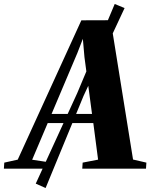

<svg xmlns="http://www.w3.org/2000/svg" viewBox="-100 -847 756 964"><path d="M-80.5 0 -78.5 -30.5 -11 -45.5 308.5 -745 455.5 -745.5 568 -46 635 -30.5 633 0H313L315 -30.5L392.5 -45.5L368.5 -229H139.5L61.5 -45L158 -30.5L155 0ZM159 -275H362L324 -560.5L316 -652L288.5 -581ZM79.5 75 287.5 -379 476 -827 525.5 -806.5 319.5 -365.5 129 97Z"/></svg>

Font: Merriweather 96pt ExtraBold
Style: Italic
Weight: 800
Italic angle: -7.8°
Version: Version 2.101